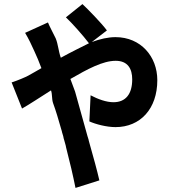

<svg xmlns="http://www.w3.org/2000/svg" viewBox="-20 -854 840 941"><path d="M467 30C456 -18 438 -84 418 -154L415 -165C415 -166 414 -168 414 -170L409 -186C386 -268 363 -350 348 -405C341 -425 333 -446 325 -467C410 -516 484 -556 547 -556C607 -556 628 -516 628 -465C628 -393 596 -353 536 -353C501 -353 460 -368 424 -387L418 -259C449 -245 503 -231 546 -231C668 -231 751 -321 751 -461C751 -577 670 -672 546 -672C510 -672 470 -663 430 -648L504 -705C477 -741 413 -807 384 -834L303 -769C334 -740 388 -679 416 -642C378 -623 327 -598 278 -571C266 -605 265 -637 253 -666C244 -685 222 -726 215 -744L103 -693C119 -667 137 -629 148 -604C160 -578 172 -550 183 -520C159 -507 141 -495 118 -483C105 -476 68 -460 37 -450L88 -322C122 -341 173 -375 230 -411C237 -391 233 -370 240 -349C254 -311 267 -267 280 -221L283 -211C283 -209 284 -208 284 -206L287 -196L290 -186C291 -183 291 -179 292 -176L295 -166C297 -158 300 -149 302 -141L304 -131C322 -62 338 7 350 67L467 30Z"/></svg>

Font: Glow Sans TC Compressed
Style: Bold
Weight: 700
Width: 2
Designer: Ryoko NISHIZUKA (kana, bopomofo & ideographs); Paul D. Hunt (Latin, Greek & Cyrillic); Sandoll Communications, Soo-young
Version: Version 0.93